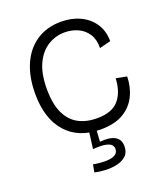

<svg xmlns="http://www.w3.org/2000/svg" viewBox="-163 -783 988 1143"><g transform="rotate(-20 331.0 -211.5)"><path d="M363 12Q223 12 145.5 -75.5Q68 -163 68 -321Q68 -428 103 -507Q138 -586 203.5 -629Q269 -672 358 -672Q426 -672 479.5 -646.5Q533 -621 564 -574Q595 -527 595 -463L524 -445Q525 -499 502 -534.5Q479 -570 440.5 -587.5Q402 -605 357 -605Q300 -605 251 -575Q202 -545 172.5 -483Q143 -421 143 -322Q143 -228 171 -169.5Q199 -111 249 -84.5Q299 -58 366 -58Q460 -58 503 -107.5Q546 -157 550 -244L618 -231Q617 -165 590 -109.5Q563 -54 507.5 -21Q452 12 363 12ZM239 239 248 191Q267 195 293.5 197.5Q320 200 345.5 197.5Q371 195 388 184Q405 173 405 149Q405 136 396 125Q387 114 360.5 108Q334 102 279 106L293 -2H338L333 79Q397 73 429 92Q461 111 461 153Q461 192 438.5 213Q416 234 381.5 242Q347 250 309 248.5Q271 247 239 239Z"/></g></svg>

Font: Bricolage Grotesque 12pt Light
Style: Regular
Weight: 300
Designer: Mathieu Triay
Foundry: Atelier Triay
Version: Version 1.001; ttfautohint (v1.8.4.7-5d5b);gftools[0.9.33.de